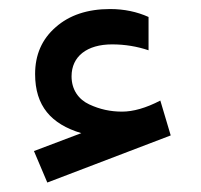

<svg xmlns="http://www.w3.org/2000/svg" viewBox="-20 -396 434 414"><path d="M217.3 -376.5C168.5 -376.5 129.4 -363.3 100.1 -337.4C70.3 -311.5 55.7 -277.8 55.7 -236.3C55.7 -167.5 90.3 -128.4 155.3 -108.9L53.2 -70.3L82 -2.4L348.1 -104L325.7 -179.2C294.9 -163.1 267.1 -155.3 243.2 -155.3C218.3 -155.3 195.3 -160.2 172.4 -170.9C149.4 -181.6 134.3 -202.6 134.3 -231.4C134.3 -274.4 167.5 -300.3 221.7 -300.3C249.5 -300.3 275.4 -295.9 300.3 -287.6V-359.4C275.4 -370.6 248 -376.5 217.3 -376.5Z"/></svg>

Font: Shabnam
Style: Regular
Weight: 400
Foundry: DejaVu fonts team - Redesigned by Saber Rastikerdar - Based on Vazir font
Version: Version 5.0.1